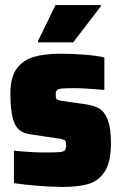

<svg xmlns="http://www.w3.org/2000/svg" viewBox="-20 -730 479 758"><path d="M35 -7V-135Q109 -128 156 -128Q199 -128 215 -129.5Q231 -131 236 -136.5Q241 -142 241 -156Q241 -168 239 -172.5Q237 -177 228.5 -179.5Q220 -182 198 -185L98 -200Q53 -206 37 -244Q21 -282 21 -361Q21 -425 46 -459Q71 -493 114 -505.5Q157 -518 221 -518Q267 -518 315.5 -514Q364 -510 392 -503V-375Q310 -382 276 -382Q239 -382 224 -380.5Q209 -379 204.5 -374Q200 -369 200 -358Q200 -346 201.5 -341.5Q203 -337 210 -335Q217 -333 236 -330L320 -318Q352 -313 372.5 -301Q393 -289 405.5 -256.5Q418 -224 418 -164Q418 -91 394 -53.5Q370 -16 330 -4Q290 8 228 8Q183 8 129 3.5Q75 -1 35 -7ZM130 -563V-568L199 -710H378V-705L269 -563Z"/></svg>

Font: Saira Semi Condensed Black
Style: Regular
Weight: 900
Width: 4
Designer: Hector Gatti with collaboration of the Omnibus-Type team
Foundry: Omnibus-Type
Version: Version 1.001; ttfautohint (v1.8)